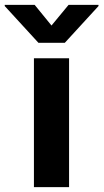

<svg xmlns="http://www.w3.org/2000/svg" viewBox="-83 -770 426 790"><path d="M56.6 -530.3H201.2V0H56.6ZM128.9 -665 199.2 -750H322.3V-745.1L183.6 -593.8H75.2L-63.5 -745.1V-750H59.6Z"/></svg>

Font: Pretendard Std
Style: Bold
Weight: 700
Designer: Base glyphs from Inter by Rasmus Andersson; Hangeul glyphs from Noto Sans CJK(Source Han Sans) by Jang Soo-young and Kan
Foundry: Kil Hyung-jin
Version: Version 1.309